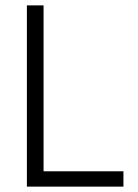

<svg xmlns="http://www.w3.org/2000/svg" viewBox="-20 -694 514 714"><path d="M80 -674V0H142V-674ZM88 -57V0H439V-57Z"/></svg>

Font: Hind Variable Light
Style: Regular
Weight: 300
Designer: Manushi Parikh, Satya Rajpurohit
Foundry: Indian Type Foundry
Version: Version 3.000